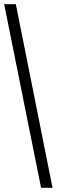

<svg xmlns="http://www.w3.org/2000/svg" viewBox="-20 -780 272 921"><path d="M177 121H232L56 -760H0Z"/></svg>

Font: Noto Serif Armenian ExtraCondensed SemiBold
Style: Regular
Weight: 600
Width: 2
Designer: Monotype Design Team
Foundry: Monotype Imaging Inc.
Version: Version 2.008